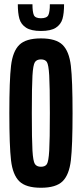

<svg xmlns="http://www.w3.org/2000/svg" viewBox="-20 -877 386 905"><path d="M24 -344Q24 -499 32 -567Q40 -635 71 -665.5Q102 -696 173 -696Q244 -696 275 -665.5Q306 -635 314 -567Q322 -499 322 -344Q322 -189 314 -121Q306 -53 275 -22.5Q244 8 173 8Q102 8 71 -22.5Q40 -53 32 -121Q24 -189 24 -344ZM215 -344Q215 -471 212 -521.5Q209 -572 201 -584.5Q193 -597 173 -597Q153 -597 144.5 -584Q136 -571 133 -520.5Q130 -470 130 -344Q130 -218 133 -167.5Q136 -117 144.5 -104Q153 -91 173 -91Q193 -91 201 -103.5Q209 -116 212 -166.5Q215 -217 215 -344ZM64 -857H133Q133 -821 139.5 -806Q146 -791 173 -791Q201 -791 208 -806Q215 -821 215 -857H282Q282 -814 274.5 -788Q267 -762 243.5 -746.5Q220 -731 173 -731Q127 -731 103 -746.5Q79 -762 71.5 -788.5Q64 -815 64 -857Z"/></svg>

Font: Saira Ultra Condensed
Style: Bold
Weight: 700
Width: 1
Designer: Hector Gatti with collaboration of the Omnibus-Type team
Foundry: Omnibus-Type
Version: Version 1.001; ttfautohint (v1.8)